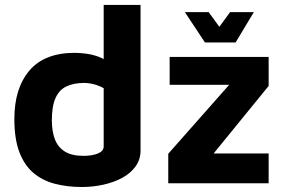

<svg xmlns="http://www.w3.org/2000/svg" viewBox="-20 -734 1141 769"><path d="M308 15Q248.9 15 199.4 2Q150 -10.9 113.8 -41.5Q77.6 -72.1 57.5 -124.9Q37.5 -177.7 37.5 -257.4Q37.5 -380.4 97.8 -451.4Q158.2 -522.4 279.5 -522.4Q295.2 -522.4 321 -519.6Q346.8 -516.7 375.1 -506.7Q403.4 -496.6 425.2 -473.3L395.3 -426.6V-714.2H542.9V-131.5Q542.9 -95.1 523.1 -67.6Q503.2 -40 469.8 -21.9Q436.3 -3.7 394.3 5.6Q352.3 15 308 15ZM313.9 -109.8Q349.8 -109.8 372.5 -119.4Q395.3 -128.9 395.3 -147.6V-380.8Q376.9 -391.1 356.5 -396.4Q336 -401.8 316.6 -401.8Q274.5 -401.8 245.6 -387.7Q216.6 -373.7 202.2 -340.9Q187.7 -308.2 187.7 -252.5Q187.7 -208.3 199.7 -176.5Q211.7 -144.7 239.4 -127.3Q267.1 -109.8 313.9 -109.8ZM653.9 0V-118.2L925.4 -425.4L939.7 -394.3H659.5V-506H1056V-389.8L804.1 -80.7L799.2 -119.3H1056V0ZM800.8 -564 720.5 -685.4H815.7L858.6 -626.6L901.5 -685.4H996.7L923.7 -564Z"/></svg>

Font: Maven Pro
Style: Regular
Weight: 400
Designer: Joe Prince
Foundry: Joe Prince
Version: Version 2.103